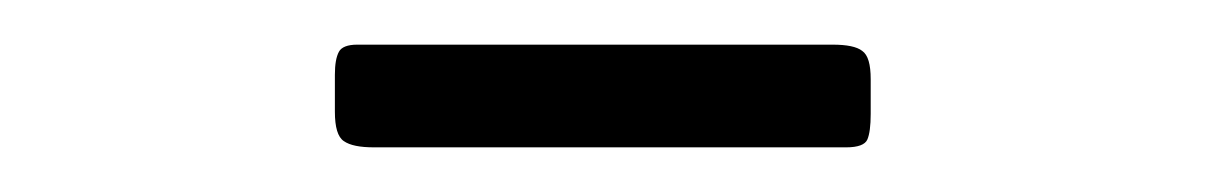

<svg xmlns="http://www.w3.org/2000/svg" viewBox="-20 -906 540 86"><path d="M130 -856C130 -849 131.3 -844.6 134 -842.8C136.7 -840.9 141.2 -840 147.5 -840H359C364.3 -840 367.5 -841.2 368.5 -843.5C369.5 -845.8 370 -849.7 370 -855V-870.5C370 -877.2 368.8 -881.4 366.2 -883.2C363.8 -885.1 359.3 -886 353 -886H140C135.7 -886 132.9 -884.9 131.8 -882.8C130.6 -880.6 130 -877.2 130 -872.5Z"/></svg>

Font: Besley*
Style: Regular
Weight: 400
Designer: Owen Earl
Foundry: indestructible type*
Version: Version 3.000; ttfautohint (v1.8.3)